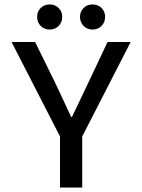

<svg xmlns="http://www.w3.org/2000/svg" viewBox="-20 -844 640 864"><path d="M250 0V-230L32 -655H138L229 -470Q247 -433 264 -395.5Q281 -358 300 -318H304Q323 -358 341 -395.5Q359 -433 377 -471L464 -655H568L350 -230V0ZM204 -711Q179 -711 163 -727.5Q147 -744 147 -768Q147 -792 163 -808Q179 -824 204 -824Q228 -824 244 -808Q260 -792 260 -768Q260 -744 244 -727.5Q228 -711 204 -711ZM396 -711Q372 -711 356 -727.5Q340 -744 340 -768Q340 -792 356 -808Q372 -824 396 -824Q421 -824 437 -808Q453 -792 453 -768Q453 -744 437 -727.5Q421 -711 396 -711Z"/></svg>

Font: Source Code Pro ExtraLight Medium
Style: Regular
Weight: 500
Monospace: yes
Version: Version 1.018;hotconv 1.0.116;makeotfexe 2.5.65601